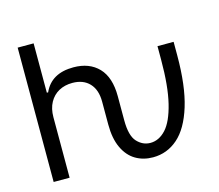

<svg xmlns="http://www.w3.org/2000/svg" viewBox="-102 -837 1111 976"><g transform="rotate(-15 453.5 -348.5)"><path d="M67.4 -707H151.4V-447.3H158.2Q198.2 -537.1 314.5 -537.1Q398.4 -537.1 446.8 -486.6Q495.1 -436 495.1 -336.9V-210Q495.1 -128.4 524.9 -96.4Q554.7 -64.5 594.7 -64.5Q640.1 -64.5 676.5 -104Q712.9 -143.6 734.4 -231.7Q755.9 -319.8 755.9 -459V-530.3H840.8V-459Q840.8 -298.8 808.6 -194.1Q776.4 -89.4 719.7 -39.8Q663.1 9.8 588.9 9.8Q537.6 9.8 497.6 -13.9Q457.5 -37.6 434.3 -86.9Q411.1 -136.2 411.1 -210V-331.1Q411.1 -393.1 378.7 -427.5Q346.2 -461.9 289.1 -461.9Q249 -461.9 218 -445.1Q187 -428.2 169.2 -395.8Q151.4 -363.3 151.4 -318.4V0H67.4Z"/></g></svg>

Font: Pretendard
Style: Regular
Weight: 400
Designer: Base glyphs from Inter by Rasmus Andersson; Hangeul glyphs from Noto Sans CJK(Source Han Sans) by Jang Soo-young and Kan
Foundry: Kil Hyung-jin
Version: Version 1.309